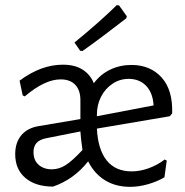

<svg xmlns="http://www.w3.org/2000/svg" viewBox="-20 -717 718 745"><path d="M648 -277 639 -266 356 -218Q360 -137 394 -94.5Q428 -52 491 -52Q523 -52 556.5 -64Q590 -76 619 -98L627 -94L618 -29Q589 -12 553.5 -2Q518 8 485 8Q429 8 387.5 -17.5Q346 -43 322 -91Q267 -21 186 7Q118 7 78.5 -26.5Q39 -60 39 -119Q39 -164 63 -192.5Q87 -221 132 -228L292 -255V-328Q292 -367 272 -388Q252 -409 215 -409Q154 -409 76 -343L68 -347L56 -404Q139 -466 224 -466Q271 -466 301 -446.5Q331 -427 344 -394Q370 -429 408 -447Q446 -465 490 -465Q563 -465 607 -416.5Q651 -368 648 -277ZM356 -272V-266L576 -308Q573 -357 547 -384Q521 -411 479 -411Q445 -411 416.5 -392Q388 -373 372 -341.5Q356 -310 356 -272ZM300 -135Q293 -184 292 -207L161 -181Q134 -176 122 -162.5Q110 -149 110 -127Q110 -95 130 -77.5Q150 -60 181 -60Q209 -60 235 -76.5Q261 -93 300 -135ZM442 -696 472 -654 470 -646Q371 -569 300 -519L291 -520L269 -552Q367 -632 433 -697Z"/></svg>

Font: Alegreya Sans
Style: Regular
Weight: 400
Designer: Juan Pablo del Peral
Foundry: Huerta Tipografica
Version: Version 2.008; ttfautohint (v1.6)